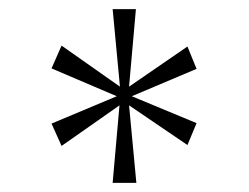

<svg xmlns="http://www.w3.org/2000/svg" viewBox="-20 -780 545 421"><path d="M227 -379H279L263 -549L391 -462L411 -510L269 -569L411 -629L391 -678L263 -590L278 -760H227L243 -590L115 -680L93 -630L236 -569L93 -509L115 -460L242 -549Z"/></svg>

Font: Noto Serif Devanagari SemiCondensed ExtraLight
Style: Regular
Weight: 200
Width: 4
Designer: Universal Thirst, Indian Type Foundry and the Monotype Design Team
Foundry: Monotype Imaging Inc.
Version: Version 2.004